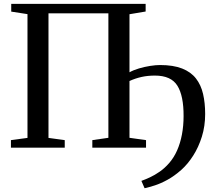

<svg xmlns="http://www.w3.org/2000/svg" viewBox="-20 -763 1110 992"><path d="M38 -743H732.5V-703.5L649 -689.5V-51L734.5 -39V0H457V-39L540 -51V-694H230.5V-50.5L314.5 -39V0H36.5V-39L122 -50.5V-690L38 -703ZM727 209.5 710.5 171.5Q730.5 164.5 754.8 153.2Q779 142 805 124Q831 106 854 79.5Q878.5 51.5 895 14.2Q911.5 -23 920 -68Q928.5 -113 928.5 -163Q929 -268 896.5 -320.2Q864 -372.5 780.5 -372.5Q743.5 -372.5 711.8 -365.5Q680 -358.5 649 -344.5L642.5 -368.5L649 -389.5Q669.5 -401 698.2 -409.5Q727 -418 756 -422.5Q785 -427 806.5 -427Q875.5 -427 921 -409Q966.5 -391 992.5 -357.5Q1018.5 -324 1029.2 -277.5Q1040 -231 1040 -174Q1040 -111.5 1023 -57Q1006 -2.5 978.2 41Q950.5 84.5 917 114.5Q880 147 845.2 166Q810.5 185 780.2 194.8Q750 204.5 727 209.5Z"/></svg>

Font: Merriweather 60pt
Style: Regular
Weight: 400
Version: Version 2.100